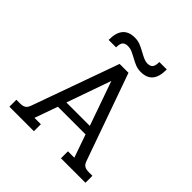

<svg xmlns="http://www.w3.org/2000/svg" viewBox="-214 -986 1148 1148"><g transform="rotate(45 360.5 -411.5)"><path d="M277 -823Q302 -823 323 -815Q344 -807 372 -791Q394 -779 409.5 -772.5Q425 -766 440 -766Q463 -766 473.5 -778.5Q484 -791 484 -823H547Q547 -760 522 -731Q497 -702 447 -702Q423 -702 403.5 -709.5Q384 -717 357 -732Q331 -746 316.5 -752Q302 -758 284 -758Q261 -758 250 -746Q239 -734 239 -702H176Q176 -764 201.5 -793.5Q227 -823 277 -823ZM39 -59H72Q93 -59 106 -67Q119 -75 126 -95L324 -647H399L595 -95Q602 -75 615 -67Q628 -59 650 -59H682V0H475V-59H529L478 -205H244L192 -59H246V0H39ZM460 -259 361 -540 262 -259Z"/></g></svg>

Font: Pridi Light
Style: Regular
Weight: 300
Designer: Katatrad Team
Foundry: CadsonDemak
Version: Version 1.003